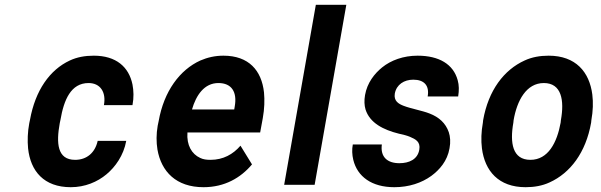

<svg xmlns="http://www.w3.org/2000/svg" viewBox="-20 -770 2503 800"><path d="M229 -257 232 -271C246 -353 275 -424 349 -424C398 -424 423 -386 413 -332H532C538 -363 537 -392 532 -418C517 -491 464 -538 371 -538C334 -538 301 -532 271 -518C187 -479 127 -393 105 -271L102 -257C95 -220 94 -184 97 -152C107 -57 163 10 275 10C334 10 386 -12 424 -44C460 -74 495 -122 506 -183H387C376 -133 341 -104 293 -104C218 -104 214 -174 229 -257Z M1030 -85 982 -163C951 -127 910 -104 857 -104C840 -104 826 -106 814 -112C779 -128 757 -165 761 -218H1064L1075 -278C1082 -317 1083 -353 1080 -385C1070 -476 1017 -538 911 -538C877 -538 845 -531 815 -518C729 -479 663 -390 641 -265L637 -246C631 -211 631 -178 636 -147C652 -55 714 10 828 10C916 10 983 -29 1030 -85ZM958 -326 956 -314H780C797 -373 831 -424 890 -424C945 -424 969 -387 958 -326Z M1291 0 1423 -750H1296L1164 0Z M1644 -90C1595 -90 1564 -115 1571 -168H1450C1446 -147 1447 -125 1452 -104C1469 -34 1529 10 1623 10C1684 10 1737 -8 1777 -37C1811 -62 1844 -99 1853 -152C1858 -178 1856 -201 1850 -219C1837 -257 1809 -282 1770 -297C1740 -309 1693 -317 1662 -329C1641 -337 1620 -349 1625 -380C1632 -418 1664 -438 1702 -438C1747 -438 1770 -414 1762 -368H1889C1893 -393 1893 -415 1887 -436C1869 -502 1810 -538 1720 -538C1661 -538 1609 -519 1572 -489C1540 -463 1510 -425 1501 -374C1497 -351 1498 -331 1503 -314C1521 -257 1578 -229 1642 -213C1661 -209 1676 -205 1688 -200C1711 -190 1733 -180 1727 -146C1720 -106 1685 -90 1644 -90Z M1993 -269 1992 -259C1985 -220 1984 -185 1988 -152C2000 -58 2057 10 2170 10C2206 10 2240 4 2270 -10C2356 -49 2421 -134 2443 -259L2444 -269C2451 -308 2452 -343 2448 -376C2436 -470 2379 -538 2266 -538C2230 -538 2196 -532 2166 -518C2080 -479 2015 -394 1993 -269ZM2317 -269 2316 -259C2301 -176 2264 -104 2190 -104C2115 -104 2104 -175 2119 -259L2120 -269C2134 -351 2173 -424 2246 -424C2320 -424 2332 -352 2317 -269Z"/></svg>

Font: Asimov
Style: NarIt
Weight: 500
Designer: Google
Version: Version 2.000980; 2014